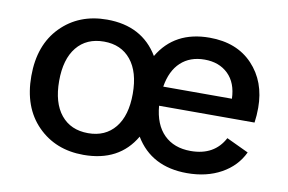

<svg xmlns="http://www.w3.org/2000/svg" viewBox="-61 -613 1092 727"><g transform="rotate(10 485.0 -250.0)"><path d="M918 -280Q918 -251 914 -223H547Q553 -151 591.5 -113Q630 -75 694 -75Q785 -75 823 -147L908 -107Q882 -52 826 -21Q770 10 695 10Q558 10 495 -95Q434 10 297 10Q189 10 120 -60Q51 -130 51 -250Q51 -370 120 -440Q189 -510 297 -510Q432 -510 495 -405Q557 -510 691 -510Q796 -510 857 -445.5Q918 -381 918 -280ZM300 -74Q366 -74 403.5 -120Q441 -166 441 -250Q441 -334 403.5 -380Q366 -426 300 -426Q233 -426 195.5 -380Q158 -334 158 -250Q158 -166 195.5 -120Q233 -74 300 -74ZM550 -297H814Q812 -358 777.5 -391.5Q743 -425 687 -425Q631 -425 595.5 -392Q560 -359 550 -297Z"/></g></svg>

Font: Elaine Sans Medium
Style: Regular
Weight: 500
Designer: Wei Huang
Foundry: Wei Huang
Version: Version 2.001;PS 002.001;hotconv 1.0.88;makeotf.lib2.5.64775